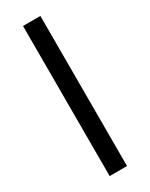

<svg xmlns="http://www.w3.org/2000/svg" viewBox="-200 -801 658 842"><g transform="rotate(-30 129.0 -380.0)"><path d="M173 0V-760H85V0Z"/></g></svg>

Font: Noto Sans Cypriot
Style: Regular
Weight: 400
Designer: Monotype Design Team
Foundry: Monotype Imaging Inc.
Version: Version 2.002